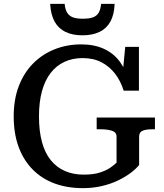

<svg xmlns="http://www.w3.org/2000/svg" viewBox="-20 -958 848 995"><path d="M701 -250V-103Q686 -84 658.5 -63Q631 -42 593 -23.5Q555 -5 508.5 6Q462 17 410 17Q328 17 262 -7.5Q196 -32 148.5 -80.5Q101 -129 76 -198Q51 -267 51 -355Q51 -443 77.5 -512Q104 -581 151.5 -629Q199 -677 263 -702.5Q327 -728 401 -728Q469 -728 519.5 -704.5Q570 -681 602 -637Q634 -593 647 -533L614 -560L629 -715H700V-488H621Q605 -539 576 -576.5Q547 -614 505.5 -635.5Q464 -657 408 -657Q356 -657 314 -637.5Q272 -618 242.5 -580Q213 -542 197.5 -485.5Q182 -429 182 -355Q182 -279 197.5 -222Q213 -165 243 -128Q273 -91 316 -72Q359 -53 414 -53Q464 -53 498 -64Q532 -75 553 -90Q574 -105 584 -115V-250Q584 -273 560 -280.5Q536 -288 502 -288H481V-349H783V-288H768Q737 -288 719 -280.5Q701 -273 701 -250ZM407 -775Q459 -775 495.5 -792.5Q532 -810 552 -846Q572 -882 574 -938H504Q501 -908 491 -891.5Q481 -875 461.5 -868Q442 -861 409 -861Q378 -861 358.5 -868Q339 -875 328.5 -891.5Q318 -908 315 -938H240Q243 -882 263 -846Q283 -810 319.5 -792.5Q356 -775 407 -775Z"/></svg>

Font: Roboto Serif Medium
Style: Regular
Weight: 500
Designer: Greg Gazdowicz
Foundry: Commercial Type
Version: Version 1.008